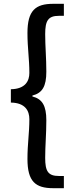

<svg xmlns="http://www.w3.org/2000/svg" viewBox="-20 -816 395 1007"><path d="M259 171H315V107H289C232 107 217 82 217 12C217 -53 223 -111 223 -185C223 -261 202 -297 150 -310V-315C202 -328 223 -363 223 -440C223 -514 217 -572 217 -637C217 -707 232 -733 289 -733H315V-796H259C166 -796 124 -761 124 -643C124 -562 134 -508 134 -433C134 -392 113 -349 37 -348V-278C113 -277 134 -234 134 -191C134 -117 124 -63 124 18C124 136 166 171 259 171Z"/></svg>

Font: Noto Sans CJK JP Medium
Style: Regular
Weight: 500
Designer: Ryoko NISHIZUKA (kana & ideographs); Paul D. Hunt (Latin, Greek & Cyrillic); Wenlong ZHANG (bopomofo); Sandoll Communica
Foundry: Adobe Systems Incorporated
Version: Version 1.004;PS 1.004;hotconv 1.0.82;makeotf.lib2.5.63406